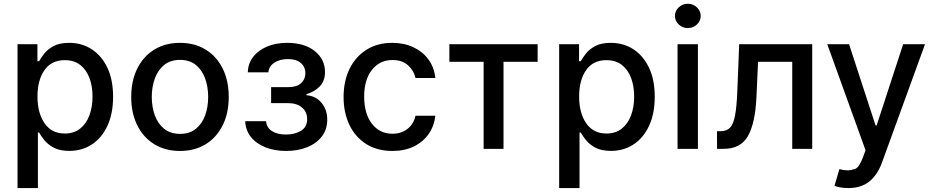

<svg xmlns="http://www.w3.org/2000/svg" viewBox="-20 -776 4871 1001"><path d="M177.6 204.5H71.4V-545.5H175.1V-457H183.9Q193.5 -474.1 210.8 -496.4Q228 -518.8 259.1 -535.7Q290.1 -552.6 340.6 -552.6Q406.6 -552.6 458.3 -519.2Q509.9 -485.8 539.8 -422.9Q569.6 -360.1 569.6 -271.7Q569.6 -183.6 540.1 -120.2Q510.7 -56.8 459.2 -23.1Q407.7 10.7 341.6 10.7Q291.9 10.7 260.7 -6Q229.4 -22.7 211.5 -45.1Q193.5 -67.5 183.9 -84.9H177.6ZM317.8 -79.9Q365.4 -79.9 397.5 -105.3Q429.7 -130.7 446 -174.4Q462.4 -218 462.4 -272.7Q462.4 -327.1 446.2 -369.9Q430 -412.6 398.1 -437.5Q366.1 -462.4 317.8 -462.4Q248.2 -462.4 211.8 -410.3Q175.4 -358.3 175.4 -272.7Q175.4 -186.8 212.4 -133.3Q249.3 -79.9 317.8 -79.9Z M918.3 11Q841.6 11 784.4 -24.1Q727.3 -59.3 695.7 -122.7Q664.1 -186.1 664.1 -270.2Q664.1 -355.1 695.7 -418.7Q727.3 -482.2 784.4 -517.4Q841.6 -552.6 918.3 -552.6Q995.4 -552.6 1052.4 -517.4Q1109.4 -482.2 1141 -418.7Q1172.6 -355.1 1172.6 -270.2Q1172.6 -186.1 1141 -122.7Q1109.4 -59.3 1052.4 -24.1Q995.4 11 918.3 11ZM918.7 -78.1Q968.8 -78.1 1001.2 -104.4Q1033.7 -130.7 1049.5 -174.5Q1065.3 -218.4 1065.3 -270.6Q1065.3 -322.8 1049.5 -366.8Q1033.7 -410.9 1001.2 -437.3Q968.8 -463.8 918.7 -463.8Q868.6 -463.8 835.9 -437.3Q803.3 -410.9 787.3 -366.8Q771.3 -322.8 771.3 -270.6Q771.3 -218.4 787.3 -174.5Q803.3 -130.7 835.9 -104.4Q868.6 -78.1 918.7 -78.1Z M1471.9 11Q1411.6 11 1363.8 -8Q1316.1 -27 1288.2 -61.8Q1260.3 -96.6 1258.5 -144.2H1367.2Q1369.7 -110.8 1397.7 -92.7Q1425.8 -74.6 1470.9 -74.6Q1516.7 -74.6 1549 -94.1Q1581.3 -113.6 1581.3 -155.5Q1581.3 -192.5 1554.5 -215.4Q1527.7 -238.3 1482.2 -238.3H1393.5V-321.7H1482.2Q1527.3 -321.7 1549.7 -342.2Q1572.1 -362.6 1572.1 -393.8Q1572.1 -427.2 1548.3 -447.6Q1524.5 -468 1481.5 -468Q1438.2 -468 1409.6 -448.7Q1381 -429.3 1379.3 -398.8H1272Q1273.1 -444.6 1299.7 -479.2Q1326.3 -513.8 1372.2 -533.2Q1418 -552.6 1476.2 -552.6Q1567.5 -552.6 1620.9 -509.8Q1674.4 -467 1674.4 -399.9Q1674.4 -354.8 1647.5 -326.2Q1620.7 -297.6 1577.8 -285.2V-279.5Q1625.4 -276.3 1655.7 -240.6Q1686.1 -204.9 1686.1 -151.6Q1686.1 -101.6 1658.4 -65.2Q1630.7 -28.8 1582.4 -8.9Q1534.1 11 1471.9 11Z M2025.6 11Q1946.4 11 1889.4 -25Q1832.4 -61.1 1801.8 -124.6Q1771.3 -188.2 1771.3 -270.2Q1771.3 -353.7 1802.6 -417.3Q1833.8 -480.8 1890.8 -516.7Q1947.8 -552.6 2024.5 -552.6Q2086.6 -552.6 2135.3 -529.7Q2183.9 -506.7 2214 -465.6Q2244 -424.4 2249.6 -369.3H2146.3Q2137.8 -407.7 2107.4 -435.4Q2077.1 -463.1 2026.3 -463.1Q1959.9 -463.1 1919.2 -411.8Q1878.6 -360.4 1878.6 -272.7Q1878.6 -183.6 1918.7 -131.2Q1958.8 -78.8 2026.3 -78.8Q2071.7 -78.8 2104 -103.7Q2136.4 -128.6 2146.3 -172.6H2249.6Q2244 -119.7 2215.2 -78.1Q2186.4 -36.6 2138.3 -12.8Q2090.2 11 2025.6 11Z M2605.1 0H2501.4V-453.8H2322.8V-545.5H2783V-453.8H2605.1Z M3001.4 204.5H2895.2V-545.5H2998.9V-457H3007.8Q3017.4 -474.1 3034.6 -496.4Q3051.8 -518.8 3082.9 -535.7Q3114 -552.6 3164.4 -552.6Q3230.5 -552.6 3282.1 -519.2Q3333.8 -485.8 3363.6 -422.9Q3393.5 -360.1 3393.5 -271.7Q3393.5 -183.6 3364 -120.2Q3334.5 -56.8 3283 -23.1Q3231.5 10.7 3165.5 10.7Q3115.8 10.7 3084.5 -6Q3053.3 -22.7 3035.3 -45.1Q3017.4 -67.5 3007.8 -84.9H3001.4ZM3141.7 -79.9Q3189.3 -79.9 3221.4 -105.3Q3253.6 -130.7 3269.9 -174.4Q3286.2 -218 3286.2 -272.7Q3286.2 -327.1 3270.1 -369.9Q3253.9 -412.6 3221.9 -437.5Q3190 -462.4 3141.7 -462.4Q3072.1 -462.4 3035.7 -410.3Q2999.3 -358.3 2999.3 -272.7Q2999.3 -186.8 3036.2 -133.3Q3073.2 -79.9 3141.7 -79.9Z M3618.6 0H3512.4V-545.5H3618.6ZM3566.1 -629.6Q3538.4 -629.6 3518.6 -648.3Q3498.9 -666.9 3498.9 -692.8Q3498.9 -719.1 3518.6 -737.7Q3538.4 -756.4 3566.1 -756.4Q3593.4 -756.4 3613.3 -737.7Q3633.2 -719.1 3633.2 -692.8Q3633.2 -666.9 3613.3 -648.3Q3593.4 -629.6 3566.1 -629.6Z M4214.5 0H4110.4V-453.8H3932.2L3923.7 -268.5Q3917.3 -133.2 3879.4 -66.6Q3841.6 0 3752.5 0H3718.4L3718 -92H3737.6Q3768.1 -92 3785.7 -109.9Q3803.3 -127.8 3812.1 -173.8Q3821 -219.8 3824.2 -304L3833.8 -545.5H4214.5Z M4403.1 204.5Q4379.3 204.5 4359.7 200.8Q4340.2 197.1 4330.6 192.8L4356.2 105.8Q4379.6 112.2 4399.1 112.2Q4415.8 112.2 4437.5 104.9Q4459.2 97.7 4479.4 43.3L4492.5 7.1L4293 -545.5H4406.6L4544.7 -122.2H4550.4L4688.6 -545.5H4802.6L4577.8 72.8Q4554 137.1 4511.4 170.8Q4468.8 204.5 4403.1 204.5Z"/></svg>

Font: Linik Sans Medium
Style: Regular
Weight: 500
Designer: Rasmus Andersson (font), Cristiano Sobral (main changes)
Foundry: rsms
Version: Version 3.018;June 1, 2022;FontCreator 14.0.0.2814 64-bit; t